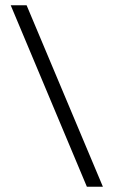

<svg xmlns="http://www.w3.org/2000/svg" viewBox="-20 -705 430 725"><path d="M368.5 0H308L20.5 -685H80.5Z"/></svg>

Font: Newsreader 36pt ExtraBold
Style: Regular
Weight: 800
Designer: Hugues Gentile
Foundry: Production Type
Version: Version 1.003